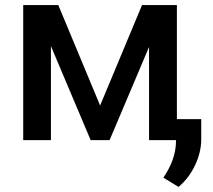

<svg xmlns="http://www.w3.org/2000/svg" viewBox="-20 -548 833 751"><path d="M371.6 -135.3 208 -528.3H70.8V0H179.2V-367.7L334.5 0H408.7L563 -364.3V0H668.5V2C668.5 58.6 647 105 619.1 147L678.2 183.1C733.4 138.2 767.1 61.5 767.1 -1.5V-82H671.9V-528.3H535.6Z"/></svg>

Font: Bert Sans Medium
Style: Regular
Weight: 500
Designer: Christian Robertson (Google), Cristiano Sobral
Foundry: Google, Cristiano Sobral
Version: Version 3.101